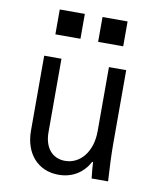

<svg xmlns="http://www.w3.org/2000/svg" viewBox="-86 -840 773 920"><g transform="rotate(10 300.0 -380.5)"><path d="M494 -180V-540H410V-228C410 -130 356 -61 280 -61C218 -61 179 -108 179 -182V-540H95V-175C95 -64 161 10 261 10C328 10 380 -23 410 -79H414C415 -53 418 -27 421 0H501C497 -63 494 -129 494 -180ZM130 -650H252V-771H130ZM338 -650H460V-771H338Z"/></g></svg>

Font: CommitMonoNiceRocks
Style: Regular
Weight: 400
Monospace: yes
Designer: Eigil Nikolajsen
Foundry: Eigil Nikolajsen
Version: Version 1.143